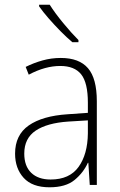

<svg xmlns="http://www.w3.org/2000/svg" viewBox="-20 -785 508 815"><path d="M238 -539Q316 -539 353.5 -495.5Q391 -452 391 -355V0H361L355 -94H353Q334 -52 296.5 -21Q259 10 190 10Q117 10 80.5 -30Q44 -70 44 -133Q44 -212 102 -252.5Q160 -293 267 -300L353 -306V-349Q353 -434 324.5 -469.5Q296 -505 236 -505Q204 -505 171 -496Q138 -487 102 -468L89 -501Q123 -518 160.5 -528.5Q198 -539 238 -539ZM270 -269Q180 -263 131.5 -230.5Q83 -198 83 -133Q83 -80 112.5 -51.5Q142 -23 195 -23Q275 -23 313.5 -76.5Q352 -130 353 -219V-274ZM191 -765Q213 -730 248 -687.5Q283 -645 313 -615V-606H287Q263 -626 236.5 -653Q210 -680 186 -707.5Q162 -735 146 -758V-765Z"/></svg>

Font: Noto Sans Georgian SemiCondensed ExtraLight
Style: Regular
Weight: 200
Width: 4
Designer: Monotype Design Team, Akaki Razmadze
Foundry: Google LLC
Version: Version 2.005; ttfautohint (v1.8.4.7-5d5b)